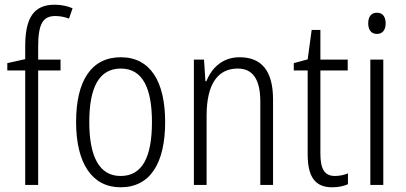

<svg xmlns="http://www.w3.org/2000/svg" viewBox="-20 -785 1722 815"><path d="M237 -486V-532H142V-586C142 -682 161 -717 215 -717C234 -717 255 -713 273 -706L288 -750C266 -759 242 -765 212 -765C121 -765 87 -706 87 -588V-534L11 -517V-486H87V0H142V-486Z M681 -267C681 -439 618 -542 493 -542C368 -542 303 -443 303 -267C303 -93 370 10 492 10C618 10 681 -93 681 -267ZM359 -267C359 -413 400 -494 493 -494C587 -494 625 -408 625 -267C625 -118 584 -38 492 -38C401 -38 359 -121 359 -267Z M997 -542C924 -542 878 -496 856 -440H852L846 -532H803V0H857V-294C857 -429 905 -494 989 -494C1052 -494 1085 -450 1085 -353V0H1139V-363C1139 -486 1089 -542 997 -542Z M1402 -38C1356 -38 1340 -70 1340 -133V-486H1456V-532H1340V-658H1303L1286 -533L1227 -517V-486H1286V-130C1286 -35 1317 10 1390 10C1417 10 1439 5 1457 -3V-49C1443 -43 1422 -38 1402 -38Z M1580 -731C1555 -731 1543 -713 1543 -686C1543 -658 1556 -641 1580 -641C1604 -641 1617 -658 1617 -686C1617 -713 1605 -731 1580 -731ZM1607 -532H1552V0H1607Z"/></svg>

Font: Noto Sans Arabic Cond Light
Style: Regular
Weight: 300
Width: 3
Designer: Monotype Design Team, Nadine Chahine, Nizar Qandah and Khaled Hosny
Foundry: Monotype Imaging Inc.
Version: Version 2.012